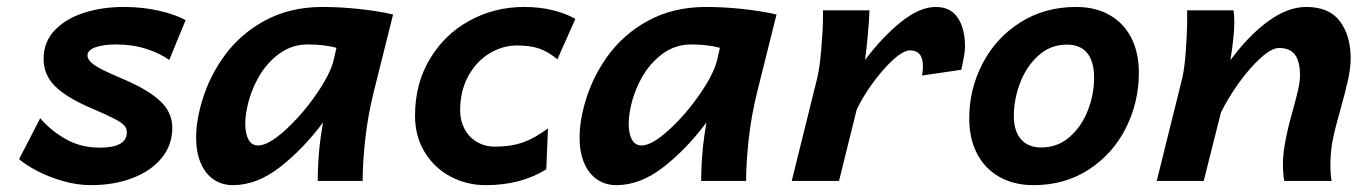

<svg xmlns="http://www.w3.org/2000/svg" viewBox="-20 -523 3936 555"><path d="M315.4 -394.5Q278.3 -394.5 255.6 -386.2Q232.9 -377.9 232.9 -362.8Q232.9 -352.1 244.1 -342Q255.4 -332 277.1 -321Q298.8 -310.1 339.4 -293Q409.7 -262.7 443.8 -230.2Q478 -197.8 478 -153.8Q478 -103.5 447 -65.9Q416 -28.3 362.5 -8.1Q309.1 12.2 243.2 12.2Q202.6 12.2 161.4 0.2Q120.1 -11.7 87.2 -29.1Q54.2 -46.4 35.2 -63L96.2 -181.2Q128.9 -143.6 171.9 -119.9Q214.8 -96.2 268.1 -96.2Q346.7 -96.2 346.7 -140.6Q346.7 -152.3 338.6 -160.9Q330.6 -169.4 310.3 -179.9Q290 -190.4 244.6 -210Q173.3 -240.2 139.6 -273.4Q106 -306.6 106 -352.5Q106 -402.3 138.9 -436.3Q171.9 -470.2 224.6 -486.6Q277.3 -502.9 337.4 -502.9Q393.1 -502.9 440.9 -491.7Q488.8 -480.5 516.6 -464.8L469.2 -349.6Q442.4 -369.1 402.6 -381.8Q362.8 -394.5 315.4 -394.5Z M907.7 -131.3 913.6 -168.9Q856.9 -92.8 789.8 -40.3Q722.7 12.2 653.3 12.2Q621.6 12.2 597.4 -4.4Q573.2 -21 560.1 -52Q546.9 -83 546.9 -126Q546.9 -165 558.1 -209.5Q578.1 -290 624.8 -356.4Q671.4 -422.9 744.6 -462.9Q817.9 -502.9 912.1 -502.9Q964.4 -502.9 1020.3 -496.8Q1076.2 -490.7 1116.2 -481L1060.1 -256.3Q1043 -187 1035.6 -118.9Q1028.3 -50.8 1028.3 0H898.4Q898.4 -27.3 900.6 -63.2Q902.8 -99.1 907.7 -131.3ZM869.6 -394.5Q823.2 -394.5 786.1 -366.9Q749 -339.4 725.6 -296.4Q702.1 -253.4 693.4 -207Q689 -185.1 689 -165.5Q689 -136.7 698.2 -119.6Q707.5 -102.5 726.1 -102.5Q755.9 -102.5 804.4 -146.7Q853 -190.9 894.3 -250.5Q935.5 -310.1 944.8 -350.6L952.6 -384.8Q916.5 -394.5 869.6 -394.5Z M1384.3 12.2Q1328.6 12.2 1281.7 -12.9Q1234.9 -38.1 1207.3 -83.7Q1179.7 -129.4 1179.7 -188.5Q1179.7 -280.8 1222.4 -352.3Q1265.1 -423.8 1337.4 -463.4Q1409.7 -502.9 1495.1 -502.9Q1540.5 -502.9 1579.1 -493.2Q1617.7 -483.4 1643.1 -468.3L1591.3 -351.6Q1564 -374 1538.1 -382.8Q1512.2 -391.6 1474.6 -391.6Q1433.1 -391.6 1395.3 -368.9Q1357.4 -346.2 1333.7 -303.2Q1310.1 -260.3 1310.1 -203.1Q1310.1 -174.8 1322.3 -151.1Q1334.5 -127.4 1357.7 -113.3Q1380.9 -99.1 1411.6 -99.1Q1457.5 -99.1 1492.2 -111.6Q1526.9 -124 1564 -151.9L1559.1 -33.7Q1486.3 12.2 1384.3 12.2Z M2016.1 -131.3 2022 -168.9Q1965.3 -92.8 1898.2 -40.3Q1831.1 12.2 1761.7 12.2Q1730 12.2 1705.8 -4.4Q1681.6 -21 1668.5 -52Q1655.3 -83 1655.3 -126Q1655.3 -165 1666.5 -209.5Q1686.5 -290 1733.2 -356.4Q1779.8 -422.9 1853 -462.9Q1926.3 -502.9 2020.5 -502.9Q2072.8 -502.9 2128.7 -496.8Q2184.6 -490.7 2224.6 -481L2168.5 -256.3Q2151.4 -187 2144 -118.9Q2136.7 -50.8 2136.7 0H2006.8Q2006.8 -27.3 2009 -63.2Q2011.2 -99.1 2016.1 -131.3ZM1978 -394.5Q1931.6 -394.5 1894.5 -366.9Q1857.4 -339.4 1834 -296.4Q1810.5 -253.4 1801.8 -207Q1797.4 -185.1 1797.4 -165.5Q1797.4 -136.7 1806.6 -119.6Q1815.9 -102.5 1834.5 -102.5Q1864.3 -102.5 1912.8 -146.7Q1961.4 -190.9 2002.7 -250.5Q2043.9 -310.1 2053.2 -350.6L2061 -384.8Q2024.9 -394.5 1978 -394.5Z M2268.6 0 2342.3 -297.4Q2349.1 -323.7 2354 -381.6Q2358.9 -439.5 2358.9 -469.7V-493.2H2493.2Q2493.2 -474.6 2488.8 -425Q2484.4 -375.5 2480.5 -349.6Q2531.2 -417 2585 -460Q2638.7 -502.9 2685.1 -502.9Q2727.5 -502.9 2748.5 -471.7Q2769.5 -440.4 2769.5 -387.7Q2769.5 -377.4 2767.3 -364.7Q2765.1 -352.1 2762.7 -339.8Q2759.8 -326.2 2758.8 -321.3L2645.5 -304.7Q2647.9 -320.8 2647.9 -331.1Q2647.9 -377.4 2610.4 -377.4Q2591.3 -377.4 2560.5 -349.1Q2529.8 -320.8 2500.5 -279.8Q2471.2 -238.8 2456.1 -205.1L2405.3 0Z M3090.8 -502.9Q3146.5 -502.9 3187.3 -479.7Q3228 -456.5 3250 -413.8Q3272 -371.1 3272 -313Q3272 -227.5 3234.4 -152.8Q3196.8 -78.1 3127.4 -33Q3058.1 12.2 2967.3 12.2Q2911.1 12.2 2869.1 -11.5Q2827.1 -35.2 2804.4 -78.6Q2781.7 -122.1 2781.7 -180.7Q2781.7 -266.1 2820.6 -340.1Q2859.4 -414.1 2929.7 -458.5Q3000 -502.9 3090.8 -502.9ZM2910.6 -188Q2910.6 -144 2931.4 -120.4Q2952.1 -96.7 2989.7 -96.7Q3036.1 -96.7 3070.8 -126.2Q3105.5 -155.8 3124 -202.4Q3142.6 -249 3142.6 -298.8Q3142.6 -345.2 3122.8 -369.6Q3103 -394 3064 -394Q3016.6 -394 2981.7 -362.5Q2946.8 -331.1 2928.7 -283.2Q2910.6 -235.4 2910.6 -188Z M3688.5 -46.4Q3688.5 -73.2 3692.9 -100.1Q3699.2 -141.1 3717.8 -207Q3728 -244.1 3732.9 -265.9Q3737.8 -287.6 3737.8 -305.2Q3737.8 -345.2 3723.4 -364.7Q3709 -384.3 3677.7 -384.3Q3655.8 -384.3 3623.8 -355.2Q3591.8 -326.2 3560.5 -282.5Q3529.3 -238.8 3509.3 -197.8L3459.5 0H3323.7L3397.5 -297.4Q3403.8 -323.2 3407.7 -375.2Q3411.6 -427.2 3411.6 -469.7V-493.2H3545.9Q3547.9 -479 3547.9 -455.6Q3547.9 -436.5 3544.4 -405.8Q3541 -375 3536.6 -349.1Q3589.8 -420.9 3646.2 -461.9Q3702.6 -502.9 3755.9 -502.9Q3822.3 -502.9 3853.3 -461.4Q3884.3 -419.9 3884.3 -354Q3884.3 -327.1 3876.5 -291.5Q3868.7 -255.9 3853.5 -202.1Q3835.4 -137.7 3831.1 -111.3Q3825.7 -80.6 3825.7 -43.9Q3825.7 -20 3829.1 0H3692.4Q3688.5 -20 3688.5 -46.4Z"/></svg>

Font: Lesson One
Style: Bold Italic
Weight: 700
Italic angle: -14°
Designer: But Ko, Victor Gaultney, Annie Olsen, Julie Remington, Don Collingsworth, Eric Hays, Becca Hirsbrunner
Version: Version 1.100